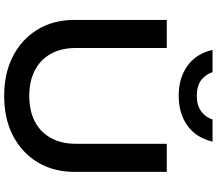

<svg xmlns="http://www.w3.org/2000/svg" viewBox="-78 -926 1019 902"><g transform="rotate(90 431.0 -475.5)"><path d="M206 -322Q206 -255 233 -206Q260 -157 310.5 -130.5Q361 -104 431 -104Q502 -104 552 -130.5Q602 -157 629 -206Q656 -255 656 -322V-750H788V-317Q788 -218 743 -143.5Q698 -69 618 -27.5Q538 14 431 14Q325 14 244.5 -27.5Q164 -69 119 -143.5Q74 -218 74 -317V-750H206ZM215 -965H319Q331 -930 358.5 -910.5Q386 -891 430 -891Q474 -891 502 -910.5Q530 -930 542 -965H646Q627 -887 570 -846.5Q513 -806 430 -806Q348 -806 290.5 -846.5Q233 -887 215 -965Z"/></g></svg>

Font: Unbounded
Style: Regular
Weight: 400
Designer: Luke Prowse, Jean-Baptiste Morizot, Fátima Lázaro, Florian Runge
Foundry: NaN
Version: Version 1.701;gftools[0.9.28.dev5+ged2979d]